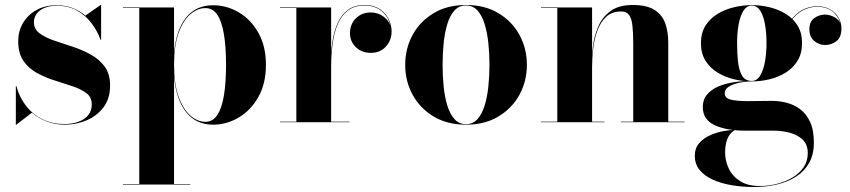

<svg xmlns="http://www.w3.org/2000/svg" viewBox="-20 -490 3410 770"><path d="M43.5 10V-145H45.5Q58 -99 85.2 -64.5Q112.5 -30 151.5 -11.2Q190.5 7.5 237.5 7.5Q270 7.5 295 -1.8Q320 -11 334 -28.5Q348 -46 348 -71.5Q348 -100 326.8 -116.2Q305.5 -132.5 272 -143.8Q238.5 -155 200.8 -166.8Q163 -178.5 129.2 -196.8Q95.5 -215 74.2 -245.5Q53 -276 53 -325Q53 -364.5 72 -397.2Q91 -430 125.8 -449.5Q160.5 -469 208 -469Q243.5 -469 272.2 -457.5Q301 -446 322.5 -427.5L383.5 -470H385.5V-330H383.5Q370.5 -366 346.8 -397.2Q323 -428.5 288.8 -447.8Q254.5 -467 208.5 -467Q179.5 -467 159 -458.5Q138.5 -450 127.2 -435Q116 -420 116 -401Q116 -373.5 138.2 -356.8Q160.5 -340 195.2 -328Q230 -316 268.8 -303.5Q307.5 -291 342.2 -272.2Q377 -253.5 399.2 -223.8Q421.5 -194 421.5 -147Q421.5 -95 395.5 -60.2Q369.5 -25.5 328 -7.8Q286.5 10 240.5 10Q201 10 167.5 -2.8Q134 -15.5 108 -38L45.5 10Z M473 250V248H538.5V-458H473V-460H678V-278Q686.5 -370 726.2 -419.5Q766 -469 834.5 -469Q889 -469 937.5 -440.5Q986 -412 1016.2 -358.5Q1046.5 -305 1046.5 -230Q1046.5 -155 1016.2 -101.2Q986 -47.5 937.5 -18.8Q889 10 834.5 10Q766.5 10 726.5 -40.2Q686.5 -90.5 678 -182.5V248H743V250ZM804 -1.5Q833.5 -1.5 851.5 -28.8Q869.5 -56 878 -107Q886.5 -158 886.5 -230Q886.5 -302 878 -353Q869.5 -404 851.5 -430.8Q833.5 -457.5 804 -457.5Q772 -457.5 743.2 -432.8Q714.5 -408 696.2 -357.5Q678 -307 678 -230Q678 -153 696.2 -102.5Q714.5 -52 743.2 -26.8Q772 -1.5 804 -1.5Z M1306 -220.5Q1306 -272.5 1312.2 -317.5Q1318.5 -362.5 1333.8 -396.8Q1349 -431 1375.5 -450.5Q1402 -470 1443 -470Q1477 -470 1501 -454.8Q1525 -439.5 1537.8 -415.2Q1550.5 -391 1550.5 -364Q1550.5 -329 1527.8 -303.5Q1505 -278 1467.5 -278Q1430 -278 1406.8 -301.2Q1383.5 -324.5 1383.5 -356Q1383.5 -393 1407.2 -416.5Q1431 -440 1466.5 -440Q1490.5 -440 1509.5 -429Q1528.5 -418 1539.2 -400.8Q1550 -383.5 1550 -364H1548.5Q1548.5 -390 1536 -414Q1523.5 -438 1500 -453Q1476.5 -468 1443 -468Q1402.5 -468 1376.2 -448.5Q1350 -429 1335 -394.5Q1320 -360 1314 -315.2Q1308 -270.5 1308 -220.5ZM1308 -460V-2H1381.5V0H1103V-2H1168.5V-458H1103V-460Z M1849 10Q1773.5 10 1718.8 -23Q1664 -56 1634.5 -110.5Q1605 -165 1605 -230Q1605 -295 1634.5 -349.5Q1664 -404 1718.8 -437Q1773.5 -470 1849 -470Q1924.5 -470 1979.2 -437Q2034 -404 2063.5 -349.5Q2093 -295 2093 -230Q2093 -165 2063.5 -110.5Q2034 -56 1979.2 -23Q1924.5 10 1849 10ZM1849 8Q1876.5 8 1894.8 -12.2Q1913 -32.5 1923.5 -66.5Q1934 -100.5 1938.5 -143Q1943 -185.5 1943 -230Q1943 -275 1938.5 -317.2Q1934 -359.5 1923.5 -393.8Q1913 -428 1894.8 -448Q1876.5 -468 1849 -468Q1821 -468 1802.8 -448Q1784.5 -428 1774 -393.8Q1763.5 -359.5 1759.2 -317Q1755 -274.5 1755 -230Q1755 -185.5 1759.2 -143Q1763.5 -100.5 1774 -66.5Q1784.5 -32.5 1802.8 -12.2Q1821 8 1849 8Z M2354.5 -460V-2H2404.5V0H2149.5V-2H2215V-458H2149.5V-460ZM2660 -319V-2H2725V0H2470V-2H2519.5V-318Q2519.5 -360 2516.2 -388Q2513 -416 2502.8 -430Q2492.5 -444 2471.5 -444Q2434 -444 2411 -422.5Q2388 -401 2375.8 -367.2Q2363.5 -333.5 2359 -295.2Q2354.5 -257 2354.5 -223L2352.5 -220.5Q2352.5 -257.5 2357.5 -300.8Q2362.5 -344 2378.8 -382.5Q2395 -421 2428.2 -445.5Q2461.5 -470 2517.5 -470Q2573.5 -470 2604.5 -450.5Q2635.5 -431 2647.8 -396.8Q2660 -362.5 2660 -319Z M3003 260Q2958 260 2915.8 253Q2873.5 246 2839.8 231Q2806 216 2786.2 192.2Q2766.5 168.5 2766.5 135Q2766.5 103.5 2784.8 83.2Q2803 63 2829.8 51.5Q2856.5 40 2883 35.5Q2909.5 31 2926.5 31H2928Q2906 44 2897 67Q2888 90 2888 122Q2888 154.5 2902.5 185.5Q2917 216.5 2947.8 236.2Q2978.5 256 3027.5 256Q3061.5 256 3095.2 247.5Q3129 239 3157.2 222.5Q3185.5 206 3202.5 181.2Q3219.5 156.5 3219.5 124Q3219.5 89.5 3199 70Q3178.5 50.5 3147 42.2Q3115.5 34 3083 34Q3072.5 34 3049.5 34Q3026.5 34 3003.5 34Q2980.5 34 2969.5 34Q2893 34 2845.8 11.8Q2798.5 -10.5 2798.5 -60.5Q2798.5 -91 2815.8 -111.2Q2833 -131.5 2861.5 -143.5Q2890 -155.5 2924.8 -160.5Q2959.5 -165.5 2995 -165.5V-163.5Q2981 -163.5 2962.5 -161.2Q2944 -159 2926.8 -153.5Q2909.5 -148 2898 -138.8Q2886.5 -129.5 2886.5 -116Q2886.5 -96 2911.5 -90.2Q2936.5 -84.5 2977.5 -84.5Q2995 -84.5 3012.2 -84.8Q3029.5 -85 3045.8 -85.2Q3062 -85.5 3076 -85.5Q3104 -85.5 3133.5 -78.2Q3163 -71 3188 -52.8Q3213 -34.5 3228.5 -1.8Q3244 31 3244 82Q3244 129 3225.2 162.8Q3206.5 196.5 3173 218Q3139.5 239.5 3096 249.8Q3052.5 260 3003 260ZM2995 -163.5Q2960 -163.5 2924 -172Q2888 -180.5 2858 -198.8Q2828 -217 2809.5 -246.2Q2791 -275.5 2791 -317Q2791 -358.5 2809.5 -387.5Q2828 -416.5 2858 -434.5Q2888 -452.5 2924 -461Q2960 -469.5 2995 -469.5Q3030.5 -469.5 3066 -461Q3101.5 -452.5 3131 -434.5Q3160.5 -416.5 3178.5 -387.5Q3196.5 -358.5 3196.5 -317Q3196.5 -275.5 3178.5 -246.2Q3160.5 -217 3131 -198.8Q3101.5 -180.5 3066 -172Q3030.5 -163.5 2995 -163.5ZM2995 -165.5Q3016 -165.5 3029 -187.5Q3042 -209.5 3048 -244Q3054 -278.5 3054 -317Q3054 -357.5 3048 -392Q3042 -426.5 3029 -447Q3016 -467.5 2995 -467.5Q2974.5 -467.5 2961.5 -447Q2948.5 -426.5 2942.2 -392Q2936 -357.5 2936 -317Q2936 -278.5 2939.5 -244Q2943 -209.5 2955.5 -187.5Q2968 -165.5 2995 -165.5ZM3289 -309.5Q3264.5 -309.5 3245.2 -326Q3226 -342.5 3226 -372.5Q3226 -403.5 3245.8 -417.5Q3265.5 -431.5 3289 -431.5Q3311 -431.5 3332.2 -417.5Q3353.5 -403.5 3353.5 -377H3352.5Q3352.5 -409 3327.5 -436Q3302.5 -463 3256 -463Q3233.5 -463 3208 -452.5Q3182.5 -442 3161.8 -417.5Q3141 -393 3131 -350.5L3129.5 -351Q3139.5 -395 3161 -420Q3182.5 -445 3208 -455Q3233.5 -465 3256 -465Q3288 -465 3310 -452Q3332 -439 3343.2 -418.8Q3354.5 -398.5 3354.5 -377Q3354.5 -339.5 3334 -324.5Q3313.5 -309.5 3289 -309.5Z"/></svg>

Font: Bodoni Moda 96pt
Style: Bold
Weight: 700
Version: Version 2.005